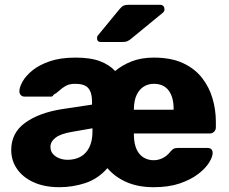

<svg xmlns="http://www.w3.org/2000/svg" viewBox="-20 -770 955 800"><path d="M227.6 10Q165.3 10 120.1 -10.6Q74.9 -31.2 50.8 -66.3Q26.8 -101.4 26.8 -145.2Q26.8 -216.4 84.6 -258.2Q142.4 -300.1 237.9 -315.2L363.4 -334.1V-348Q363.4 -384.1 348.1 -402.4Q332.8 -420.8 293.6 -420.8Q269.1 -420.8 253.7 -412Q238.4 -403.3 226.9 -392.4Q215.5 -381.6 203.2 -375.3Q201.1 -370.8 198.7 -369.1Q196.4 -367.4 192.4 -367.4H82.8Q73.1 -367.4 66.9 -373.6Q60.8 -379.8 60.8 -389.4Q60.8 -406.5 74.1 -430.3Q87.4 -454.1 115.3 -476.8Q143.2 -499.5 187.8 -514.8Q232.4 -530 294.9 -530Q358.4 -530 397.9 -514.5Q437.4 -499 459.7 -473.9Q489.5 -499.1 529.5 -514.6Q569.5 -530 620.6 -530Q693.1 -530 742.5 -507Q791.9 -484 822 -445.2Q852.1 -406.5 865.7 -359.2Q879.4 -311.9 879.4 -263.3V-238.9Q879.4 -228.3 871.9 -221Q864.5 -213.8 853.9 -213.8H537.9V-206.9Q538.6 -170 549.6 -146.9Q560.6 -123.9 579.4 -113.1Q598.1 -102.4 619.6 -102.4Q639.9 -102.4 657.9 -111.3Q675.9 -120.2 689.9 -138Q698.5 -148.1 704.3 -150.8Q710.1 -153.5 721.8 -153.5H844.4Q866 -153.5 866 -132.2Q866 -116.2 851 -92.2Q836 -68.1 805.5 -44.8Q775 -21.5 729.1 -5.7Q683.1 10 620.9 10Q555.4 10 507.1 -11.3Q458.7 -32.6 427.6 -69.4Q388 -24.4 335.4 -7.2Q282.9 10 227.6 10ZM262 -104.2Q291.7 -104.2 315.1 -116.7Q338.4 -129.2 351.8 -155.7Q365.3 -182.2 365.3 -222.1V-235.5L280 -220.6Q233 -212.8 211.6 -196.4Q190.2 -180 190.2 -157.7Q190.2 -141 200.2 -129.1Q210.1 -117.1 226.5 -110.7Q242.9 -104.2 262 -104.2ZM537.9 -312.9H703.4V-316.9Q703.4 -364.8 682.8 -392.8Q662.1 -420.8 620.6 -420.8Q598.2 -420.8 579.7 -409.6Q561.1 -398.4 549.9 -375.6Q538.6 -352.9 537.9 -316.9ZM400.3 -595Q384.3 -595 384.3 -611Q384.3 -619 389.3 -624L477.6 -731.4Q487.5 -743.2 494.8 -746.6Q502.1 -750 514.6 -750H646.2Q665.2 -750 665.2 -730.4Q665.2 -723.4 660.2 -718.4L527.5 -609.4Q519.5 -602.4 511.4 -598.7Q503.4 -595 489.6 -595Z"/></svg>

Font: Rubik Light
Style: Regular
Weight: 300
Designer: Hubert and Fischer
Foundry: Hubert and Fischer
Version: Version 2.300;gftools[0.9.30]